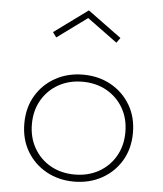

<svg xmlns="http://www.w3.org/2000/svg" viewBox="-58 -906 827 973"><g transform="rotate(5 355.0 -419.5)"><path d="M354.5 16Q433 16 495.5 -18.5Q558 -53 594.5 -114.2Q631 -175.5 631 -256Q631 -336.5 594.5 -397.8Q558 -459 495.5 -493.5Q433 -528 354.5 -528Q276.5 -528 214 -493.5Q151.5 -459 115 -397.8Q78.5 -336.5 78.5 -256Q78.5 -175.5 115 -114.2Q151.5 -53 214 -18.5Q276.5 16 354.5 16ZM354.5 -20Q286 -20 232.2 -50.2Q178.5 -80.5 147.8 -134Q117 -187.5 117 -256Q117 -325 147.8 -378.2Q178.5 -431.5 232.2 -461.8Q286 -492 354.5 -492Q423.5 -492 477.2 -461.8Q531 -431.5 561.8 -378.2Q592.5 -325 592.5 -256Q592.5 -187.5 561.8 -134Q531 -80.5 477.2 -50.2Q423.5 -20 354.5 -20ZM201.5 -704 354.5 -816 507.5 -704 526 -729.5 354.5 -855 183 -729.5Z"/></g></svg>

Font: Spartan ExtraLight
Style: Regular
Weight: 200
Designer: Matt Bailey, Mirko Velimirovic
Foundry: Matt Bailey
Version: Version 1.003; ttfautohint (v1.8.3)